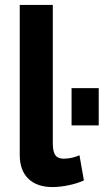

<svg xmlns="http://www.w3.org/2000/svg" viewBox="-20 -750 437 778"><path d="M60 -730V-121C60 -39 109 8 192 8C231 8 284 -2 320 -19L302 -121C285 -113 261 -107 239 -107C211 -107 194 -119 194 -168V-730ZM270 -242H380V-393H270Z"/></svg>

Font: FIGSv2-sans-serif
Style: Bold
Weight: 700
Designer: Matt McInerney, Pablo Impallari, Rodrigo Fuenzalida,Mirko Velimirovic
Foundry: Matt McInerney, Pablo Impallari, Rodrigo Fuenzalida
Version: Version 4.021;hotconv 1.0.109;makeotfexe 2.5.65596